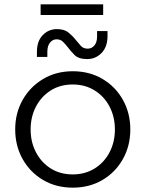

<svg xmlns="http://www.w3.org/2000/svg" viewBox="-20 -851 670 884"><path d="M315 13Q238 13 178 -22.5Q118 -58 84 -119Q50 -180 50 -255Q50 -330 84 -390.5Q118 -451 178 -487Q238 -523 315 -523Q392 -523 452 -487.5Q512 -452 546 -391Q580 -330 580 -255Q580 -180 546 -119Q512 -58 452 -22.5Q392 13 315 13ZM315 -48Q372 -48 416 -75.5Q460 -103 484.5 -150Q509 -197 509 -255Q509 -313 484.5 -360Q460 -407 416 -434.5Q372 -462 315 -462Q257 -462 213.5 -434.5Q170 -407 145.5 -360Q121 -313 121 -255Q121 -197 145.5 -150Q170 -103 213.5 -75.5Q257 -48 315 -48ZM382 -579Q342 -579 323.5 -597.5Q305 -616 291 -635Q280 -649 269 -659.5Q258 -670 240 -670Q223 -670 210.5 -655Q198 -640 198 -613V-589H150V-612Q150 -662 177 -689.5Q204 -717 242 -717Q276 -717 295.5 -701Q315 -685 329 -667Q341 -652 352.5 -639.5Q364 -627 384 -627Q402 -627 414.5 -641.5Q427 -656 427 -684V-708H475V-685Q475 -635 447.5 -607Q420 -579 382 -579ZM167 -782V-831H455V-782Z"/></svg>

Font: MuseoModerno Light
Style: Regular
Weight: 300
Designer: Pablo Cosgaya, Héctor Gatti, Marcela Romero, and the Authors of The MuseoModerno Project.
Foundry: Omnibus-Type Team
Version: Version 1.001